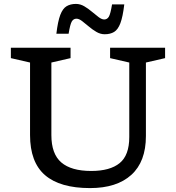

<svg xmlns="http://www.w3.org/2000/svg" viewBox="-20 -951 900 981"><path d="M640.5 -251V-631.5L542.5 -654V-707H823.5V-654L725.5 -631.5V-256Q725.5 -125 651 -57.5Q576.5 10 440 10Q287 10 210.2 -56Q133.5 -122 133.5 -261V-631.5L35.5 -654V-707H340.5V-654L242.5 -631.5V-261Q242.5 -164.5 293.2 -121Q344 -77.5 446 -77.5Q542 -77.5 591.2 -117.5Q640.5 -157.5 640.5 -251ZM615 -928.5Q607.5 -865 595 -832.2Q582.5 -799.5 563 -787.8Q543.5 -776 515 -776Q493 -776 472.5 -788Q452 -800 433.5 -815.8Q415 -831.5 399.2 -843.5Q383.5 -855.5 370.5 -855.5Q355.5 -855.5 347 -841.5Q338.5 -827.5 330.5 -778.5H268Q275.5 -842 288 -874.8Q300.5 -907.5 320.2 -919.2Q340 -931 368 -931Q390 -931 410.5 -919Q431 -907 449.5 -891.2Q468 -875.5 484 -863.5Q500 -851.5 512.5 -851.5Q527.5 -851.5 536 -865.5Q544.5 -879.5 552.5 -928.5Z"/></svg>

Font: Newsreader Caption
Style: Regular
Weight: 400
Designer: Hugues Gentile
Foundry: Production Type
Version: Version 1.001